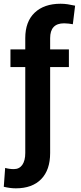

<svg xmlns="http://www.w3.org/2000/svg" viewBox="-28 -792 434 1025"><path d="M56.6 213.4Q26.4 213.4 -7.8 205.1L-0.5 104.5Q22 110.8 45.9 110.8Q75.2 110.8 91.1 88.1Q106.9 65.4 106.9 24.9V-434.1H27.8V-528.3H106.9V-588.4Q106.9 -676.8 157.2 -724.4Q207.5 -772 295.4 -772Q314.5 -772 332.8 -769.3Q351.1 -766.6 373 -761.7L360.8 -662.6Q350.6 -664.6 338.6 -666Q326.7 -667.5 314 -667.5Q239.7 -667.5 239.7 -588.4V-528.3H339.8V-434.1H239.7V24.9Q239.7 115.2 191.9 164.3Q144 213.4 56.6 213.4Z"/></svg>

Font: Roboto Slab SemiBold
Style: Regular
Weight: 600
Designer: Google
Version: Version 2.001; ttfautohint (v1.8.3)